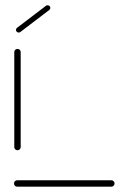

<svg xmlns="http://www.w3.org/2000/svg" viewBox="-20 -702 474 722"><path d="M410.7 -12.2Q410.7 -7 407.2 -3.5Q403.7 0 398.9 0H44.4Q39.6 0 36.1 -3.5Q32.6 -7 32.6 -12.2Q32.6 -17 36.1 -20.6Q39.6 -24.1 44.4 -24.1H398.9Q403.7 -24.1 407.2 -20.6Q410.7 -17 410.7 -12.2ZM45.9 -137Q40.7 -137 37.2 -140.6Q33.7 -144.1 33.7 -148.9V-506.3Q33.7 -511.1 37.2 -514.6Q40.7 -518.1 45.9 -518.1Q50.7 -518.1 54.3 -514.6Q57.8 -511.1 57.8 -506.3V-148.9Q57.8 -144.1 54.3 -140.6Q50.7 -137 45.9 -137ZM50.4 -579.6Q45.9 -579.6 43 -582.6Q40 -585.6 40 -589.6Q40 -594.4 44.1 -597.4L153 -680.4Q155.6 -682.2 158.9 -682.2Q163.3 -682.2 166.3 -679.3Q169.3 -676.3 169.3 -672.2Q169.3 -667.4 165.2 -664.4L56.3 -581.5Q53.7 -579.6 50.4 -579.6Z"/></svg>

Font: 26F Galaxy Sans Thin
Style: Regular
Weight: 100
Designer: C₂₉H₂₅N₃O₅
Version: Version 1.100